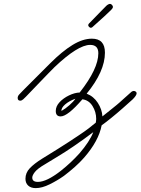

<svg xmlns="http://www.w3.org/2000/svg" viewBox="-20 -647 723 988"><path d="M164 321Q139 321 125 308Q111 295 111 273Q111 242 133.5 218.5Q156 195 196 170Q227 151 279 118.5Q331 86 386 49Q416 29 435 14.5Q454 0 473 -16Q474 -23 474.5 -28Q475 -33 475 -35Q475 -71 456 -101.5Q437 -132 404 -136Q328 -48 292 -48Q267 -48 267 -76Q267 -100 286.5 -121Q306 -142 335 -156Q364 -170 390 -171Q486 -293 486 -373Q486 -416 444 -416Q381 -416 260 -301Q251 -292 226.5 -267Q202 -242 172 -210.5Q142 -179 114 -150Q107 -143 99.5 -136Q92 -129 84 -129Q71 -129 71 -143Q71 -152 78 -160Q81 -164 100.5 -183.5Q120 -203 146 -229Q172 -255 197 -280Q222 -305 238 -321Q300 -383 353 -415.5Q406 -448 453 -448Q520 -448 520 -376Q520 -280 426 -165Q462 -151 483.5 -117.5Q505 -84 507 -48Q541 -75 557 -88Q573 -101 580.5 -107Q588 -113 594.5 -119Q601 -125 614.5 -137Q628 -149 657 -175Q663 -179 668 -179Q673 -179 678 -176Q683 -173 683 -167Q683 -156 663 -136Q641 -116 611.5 -90Q582 -64 553 -40.5Q524 -17 503 -2Q488 78 413 164Q391 189 364.5 212.5Q338 236 309 258Q275 282 235.5 301.5Q196 321 164 321ZM296 -76Q316 -87 337.5 -106Q359 -125 368 -139Q335 -127 315 -109.5Q295 -92 296 -76ZM175 289Q220 289 293 232Q346 190 389 142Q441 82 460 33Q453 38 443 45.5Q433 53 414 67Q383 89 360 105Q337 121 315.5 134.5Q294 148 269.5 163Q245 178 212 198Q174 220 160 237.5Q146 255 146 267Q146 289 175 289ZM447 -504Q443 -504 438.5 -508.5Q434 -513 434 -517Q434 -522 438 -526Q446 -534 462 -550.5Q478 -567 496 -585.5Q514 -604 527 -617Q531 -621 536.5 -624Q542 -627 546 -627Q551 -627 555.5 -622.5Q560 -618 561 -613V-611Q561 -605 552 -596Q543 -587 515 -561Q487 -535 455 -507Q451 -504 447 -504Z"/></svg>

Font: Oooh Baby
Style: Regular
Weight: 400
Designer: Robert E. Leuschke
Foundry: Robert E. Leuschke
Version: Version 1.011; ttfautohint (v1.8.3)